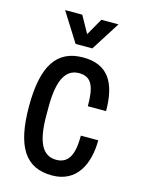

<svg xmlns="http://www.w3.org/2000/svg" viewBox="-113 -788 635 865"><g transform="rotate(15 205.0 -355.5)"><path d="M244 -588 330 -723H250L205 -644L161 -723H81L166 -588ZM216 -538C93 -538 36 -452 36 -263C36 -74 92 12 216 12C332 12 377 -85 377 -195H296C296 -108 275 -61 216 -61C150 -61 122 -123 122 -244V-282C122 -403 151 -465 216 -465C275 -465 292 -422 292 -331H377C377 -465 330 -538 216 -538Z"/></g></svg>

Font: Archivo Narrow
Style: Regular
Weight: 400
Designer: Hector Gatti
Foundry: Omnibus-Type
Version: Version 1.003;PS 001.003;hotconv 1.0.70;makeotf.lib2.5.58329